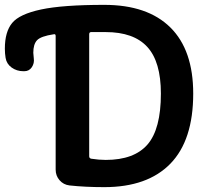

<svg xmlns="http://www.w3.org/2000/svg" viewBox="-149 -760 849 790"><path d="M218 -619V-117Q218 -109 226 -107Q258 -102 286 -102Q403 -102 458 -165.5Q513 -229 513 -375Q513 -506 457 -567Q401 -628 286 -628H226Q218 -628 218 -619ZM-53 -467Q-80 -467 -101 -482Q-122 -497 -126 -522Q-129 -540 -129 -560Q-129 -629 -99 -665.5Q-69 -702 20 -721Q109 -740 280 -740Q458 -740 552 -647Q646 -554 646 -375Q646 -183 552 -86.5Q458 10 280 10Q201 10 137 3Q112 0 96 -18.5Q80 -37 80 -62V-612Q80 -621 72 -619Q19 -611 3.5 -594.5Q-12 -578 -12 -543Q-12 -536 -10 -520Q-7 -500 -18 -483.5Q-29 -467 -49 -467Z"/></svg>

Font: Rounded Mplus 1c Bold
Style: Bold
Weight: 700
Version: Version 1.059.20150529